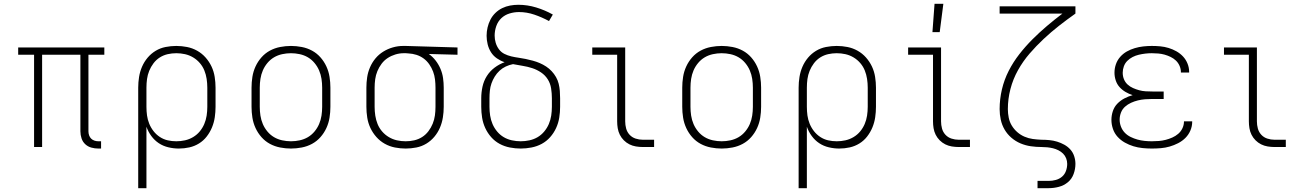

<svg xmlns="http://www.w3.org/2000/svg" viewBox="-20 -768 6790 1003"><path d="M494 8Q475 8 457 3Q439 -2 425.5 -14.5Q412 -27 406 -45Q400 -63 400 -82V-482H200V0H158V-482H75V-520H525V-482H442V-82Q442 -71 445.5 -61Q449 -51 456 -44Q463 -37 473 -33.5Q483 -30 494 -30H508V8Z M702 215V-310Q702 -338 706.5 -366Q711 -394 722 -419.5Q733 -445 751 -466.5Q769 -488 793 -502.5Q817 -517 845 -522.5Q873 -528 901 -528Q929 -528 957 -522.5Q985 -517 1010 -503Q1035 -489 1054 -467.5Q1073 -446 1085 -420.5Q1097 -395 1101.5 -366.5Q1106 -338 1106 -310V-210Q1106 -183 1102 -155.5Q1098 -128 1087.5 -102.5Q1077 -77 1060 -55Q1043 -33 1019.5 -18.5Q996 -4 969 2Q942 8 914 8Q887 8 859.5 1.5Q832 -5 809.5 -20Q787 -35 770.5 -57.5Q754 -80 745 -106V215ZM901 -30Q924 -30 946.5 -35Q969 -40 989 -52Q1009 -64 1023.5 -81.5Q1038 -99 1047 -120Q1056 -141 1059.5 -164Q1063 -187 1063 -210V-310Q1063 -333 1059.5 -356Q1056 -379 1047.5 -400Q1039 -421 1024 -438.5Q1009 -456 989 -468Q969 -480 946.5 -485Q924 -490 901 -490Q878 -490 856 -485Q834 -480 815 -468Q796 -456 782 -437.5Q768 -419 759.5 -398Q751 -377 748 -355Q745 -333 745 -310V-210Q745 -187 748 -165Q751 -143 759.5 -122Q768 -101 782 -83Q796 -65 815 -52.5Q834 -40 856 -35Q878 -30 901 -30Z M1500 8Q1472 8 1443.5 2.5Q1415 -3 1390 -16.5Q1365 -30 1346 -51.5Q1327 -73 1315 -99Q1303 -125 1298.5 -153.5Q1294 -182 1294 -210V-310Q1294 -338 1298.5 -366.5Q1303 -395 1315 -421Q1327 -447 1346 -468.5Q1365 -490 1390 -503.5Q1415 -517 1443.5 -522.5Q1472 -528 1500 -528Q1528 -528 1556.5 -522.5Q1585 -517 1610 -503.5Q1635 -490 1654 -468.5Q1673 -447 1685 -421Q1697 -395 1701.5 -366.5Q1706 -338 1706 -310V-210Q1706 -182 1701.5 -153.5Q1697 -125 1685 -99Q1673 -73 1654 -51.5Q1635 -30 1610 -16.5Q1585 -3 1556.5 2.5Q1528 8 1500 8ZM1500 -30Q1523 -30 1546 -35Q1569 -40 1588.5 -51.5Q1608 -63 1623 -81Q1638 -99 1647 -120Q1656 -141 1659.5 -164Q1663 -187 1663 -210V-310Q1663 -333 1659.5 -356Q1656 -379 1647 -400Q1638 -421 1623 -439Q1608 -457 1588.5 -468.5Q1569 -480 1546 -485Q1523 -490 1500 -490Q1477 -490 1454 -485Q1431 -480 1411.5 -468.5Q1392 -457 1377 -439Q1362 -421 1353 -400Q1344 -379 1340.5 -356Q1337 -333 1337 -310V-210Q1337 -187 1340.5 -164Q1344 -141 1353 -120Q1362 -99 1377 -81Q1392 -63 1411.5 -51.5Q1431 -40 1454 -35Q1477 -30 1500 -30Z M2099 8Q2071 8 2043 2.5Q2015 -3 1990 -17Q1965 -31 1946 -52.5Q1927 -74 1915 -99.5Q1903 -125 1898.5 -153.5Q1894 -182 1894 -210V-310Q1894 -337 1898 -364Q1902 -391 1913 -416.5Q1924 -442 1941.5 -463Q1959 -484 1982.5 -498.5Q2006 -513 2032.5 -520.5Q2059 -528 2086 -528H2100L2370 -520V-482L2220 -486Q2240 -472 2255.5 -452Q2271 -432 2281 -408.5Q2291 -385 2294.5 -360Q2298 -335 2298 -310V-210Q2298 -182 2293.5 -154Q2289 -126 2278 -100.5Q2267 -75 2249 -53.5Q2231 -32 2207 -17.5Q2183 -3 2155 2.5Q2127 8 2099 8ZM2099 -30Q2122 -30 2144 -35Q2166 -40 2185 -52Q2204 -64 2218 -82.5Q2232 -101 2240.5 -122Q2249 -143 2252 -165Q2255 -187 2255 -210V-310Q2255 -331 2252.5 -352.5Q2250 -374 2242.5 -394Q2235 -414 2222.5 -432Q2210 -450 2193 -462.5Q2176 -475 2155.5 -481.5Q2135 -488 2113 -489L2100 -490H2089Q2067 -490 2045.5 -483.5Q2024 -477 2005.5 -465Q1987 -453 1973.5 -435Q1960 -417 1951.5 -396.5Q1943 -376 1940 -354Q1937 -332 1937 -310V-210Q1937 -187 1940.5 -164Q1944 -141 1952.5 -120Q1961 -99 1976 -81.5Q1991 -64 2011 -52Q2031 -40 2053.5 -35Q2076 -30 2099 -30Z M2700 8Q2672 8 2643.5 2.5Q2615 -3 2590 -16.5Q2565 -30 2546 -51.5Q2527 -73 2515 -99Q2503 -125 2498.5 -153.5Q2494 -182 2494 -210V-255Q2494 -285 2500.5 -315Q2507 -345 2523 -370.5Q2539 -396 2563.5 -414.5Q2588 -433 2616 -443Q2595 -450 2576 -463Q2557 -476 2545 -495Q2533 -514 2527.5 -536.5Q2522 -559 2522 -581Q2522 -603 2527 -624.5Q2532 -646 2542 -665.5Q2552 -685 2568 -700.5Q2584 -716 2603.5 -725.5Q2623 -735 2644.5 -739Q2666 -743 2688 -743Q2735 -743 2781 -729Q2827 -715 2868 -692L2848 -658Q2811 -678 2771.5 -691.5Q2732 -705 2691 -705Q2666 -705 2641.5 -697.5Q2617 -690 2599 -673Q2581 -656 2572.5 -631.5Q2564 -607 2564 -582Q2564 -563 2569.5 -544.5Q2575 -526 2586.5 -510.5Q2598 -495 2615 -486.5Q2632 -478 2651 -473.5Q2670 -469 2688.5 -466.5Q2707 -464 2726 -460Q2745 -456 2763.5 -451Q2782 -446 2799.5 -438.5Q2817 -431 2833 -420.5Q2849 -410 2862 -396Q2875 -382 2884.5 -365.5Q2894 -349 2898.5 -330.5Q2903 -312 2904.5 -293Q2906 -274 2906 -255V-210Q2906 -182 2901.5 -153.5Q2897 -125 2885 -99Q2873 -73 2854 -51.5Q2835 -30 2810 -16.5Q2785 -3 2756.5 2.5Q2728 8 2700 8ZM2700 -30Q2723 -30 2746 -35Q2769 -40 2788.5 -51.5Q2808 -63 2823 -81Q2838 -99 2847 -120Q2856 -141 2859.5 -164Q2863 -187 2863 -210V-255Q2863 -280 2859 -306Q2855 -332 2841.5 -353.5Q2828 -375 2806.5 -389.5Q2785 -404 2760.5 -412Q2736 -420 2710.5 -424Q2685 -428 2660 -433Q2640 -429 2622 -420.5Q2604 -412 2589.5 -398.5Q2575 -385 2564.5 -368Q2554 -351 2547.5 -332.5Q2541 -314 2539 -294Q2537 -274 2537 -255V-210Q2537 -187 2540.5 -164Q2544 -141 2553 -120Q2562 -99 2577 -81Q2592 -63 2611.5 -51.5Q2631 -40 2654 -35Q2677 -30 2700 -30Z M3338 0Q3320 0 3302 -3Q3284 -6 3268 -14Q3252 -22 3239 -35Q3226 -48 3218 -64Q3210 -80 3207 -98Q3204 -116 3204 -134V-482H3074V-520H3246V-134Q3246 -115 3251 -96.5Q3256 -78 3269 -64Q3282 -50 3300.5 -44Q3319 -38 3338 -38H3397V0Z M3750 8Q3722 8 3693.5 2.5Q3665 -3 3640 -16.5Q3615 -30 3596 -51.5Q3577 -73 3565 -99Q3553 -125 3548.5 -153.5Q3544 -182 3544 -210V-310Q3544 -338 3548.5 -366.5Q3553 -395 3565 -421Q3577 -447 3596 -468.5Q3615 -490 3640 -503.5Q3665 -517 3693.5 -522.5Q3722 -528 3750 -528Q3778 -528 3806.5 -522.5Q3835 -517 3860 -503.5Q3885 -490 3904 -468.5Q3923 -447 3935 -421Q3947 -395 3951.5 -366.5Q3956 -338 3956 -310V-210Q3956 -182 3951.5 -153.5Q3947 -125 3935 -99Q3923 -73 3904 -51.5Q3885 -30 3860 -16.5Q3835 -3 3806.5 2.5Q3778 8 3750 8ZM3750 -30Q3773 -30 3796 -35Q3819 -40 3838.5 -51.5Q3858 -63 3873 -81Q3888 -99 3897 -120Q3906 -141 3909.5 -164Q3913 -187 3913 -210V-310Q3913 -333 3909.5 -356Q3906 -379 3897 -400Q3888 -421 3873 -439Q3858 -457 3838.5 -468.5Q3819 -480 3796 -485Q3773 -490 3750 -490Q3727 -490 3704 -485Q3681 -480 3661.5 -468.5Q3642 -457 3627 -439Q3612 -421 3603 -400Q3594 -379 3590.5 -356Q3587 -333 3587 -310V-210Q3587 -187 3590.5 -164Q3594 -141 3603 -120Q3612 -99 3627 -81Q3642 -63 3661.5 -51.5Q3681 -40 3704 -35Q3727 -30 3750 -30Z M4152 215V-310Q4152 -338 4156.5 -366Q4161 -394 4172 -419.5Q4183 -445 4201 -466.5Q4219 -488 4243 -502.5Q4267 -517 4295 -522.5Q4323 -528 4351 -528Q4379 -528 4407 -522.5Q4435 -517 4460 -503Q4485 -489 4504 -467.5Q4523 -446 4535 -420.5Q4547 -395 4551.5 -366.5Q4556 -338 4556 -310V-210Q4556 -183 4552 -155.5Q4548 -128 4537.5 -102.5Q4527 -77 4510 -55Q4493 -33 4469.5 -18.5Q4446 -4 4419 2Q4392 8 4364 8Q4337 8 4309.5 1.5Q4282 -5 4259.5 -20Q4237 -35 4220.5 -57.5Q4204 -80 4195 -106V215ZM4351 -30Q4374 -30 4396.5 -35Q4419 -40 4439 -52Q4459 -64 4473.5 -81.5Q4488 -99 4497 -120Q4506 -141 4509.5 -164Q4513 -187 4513 -210V-310Q4513 -333 4509.5 -356Q4506 -379 4497.5 -400Q4489 -421 4474 -438.5Q4459 -456 4439 -468Q4419 -480 4396.5 -485Q4374 -490 4351 -490Q4328 -490 4306 -485Q4284 -480 4265 -468Q4246 -456 4232 -437.5Q4218 -419 4209.5 -398Q4201 -377 4198 -355Q4195 -333 4195 -310V-210Q4195 -187 4198 -165Q4201 -143 4209.5 -122Q4218 -101 4232 -83Q4246 -65 4265 -52.5Q4284 -40 4306 -35Q4328 -30 4351 -30Z M4988 0Q4970 0 4952 -3Q4934 -6 4918 -14Q4902 -22 4889 -35Q4876 -48 4868 -64Q4860 -80 4857 -98Q4854 -116 4854 -134V-482H4724V-520H4896V-134Q4896 -115 4901 -96.5Q4906 -78 4919 -64Q4932 -50 4950.5 -44Q4969 -38 4988 -38H5047V0ZM4851 -600 4862 -748H4908L4889 -600Z M5400 215V177H5458Q5477 177 5495.5 172Q5514 167 5528 155Q5542 143 5548.5 125Q5555 107 5555 88Q5555 73 5549.5 59Q5544 45 5533.5 34.5Q5523 24 5509 17Q5495 10 5480.5 6.5Q5466 3 5451 1.5Q5436 0 5421 0Q5393 0 5365 -4Q5337 -8 5311 -19Q5285 -30 5263.5 -48.5Q5242 -67 5228 -91Q5214 -115 5208 -142.5Q5202 -170 5202 -198Q5202 -250 5214 -301Q5226 -352 5249.5 -398Q5273 -444 5305 -485Q5337 -526 5373.5 -562.5Q5410 -599 5449.5 -632.5Q5489 -666 5530 -697H5202V-735H5598V-697Q5554 -666 5512.5 -633.5Q5471 -601 5432 -564.5Q5393 -528 5358.5 -488Q5324 -448 5298 -401.5Q5272 -355 5258.5 -303Q5245 -251 5245 -198Q5245 -176 5249.5 -153.5Q5254 -131 5265.5 -112Q5277 -93 5294 -78Q5311 -63 5332 -54Q5353 -45 5375 -42Q5397 -39 5420 -38H5421Q5442 -38 5462.5 -36Q5483 -34 5502.5 -28Q5522 -22 5540 -12Q5558 -2 5571.5 13Q5585 28 5591.5 48Q5598 68 5598 88Q5598 115 5588.5 141Q5579 167 5558.5 184Q5538 201 5511.5 208Q5485 215 5458 215Z M5997 8Q5973 8 5948.5 5.5Q5924 3 5901 -4Q5878 -11 5856.5 -23Q5835 -35 5818.5 -53Q5802 -71 5794 -94.5Q5786 -118 5786 -142Q5786 -165 5793.5 -187.5Q5801 -210 5817 -226.5Q5833 -243 5854 -254Q5875 -265 5897 -271Q5878 -277 5860 -287.5Q5842 -298 5828.5 -313Q5815 -328 5808.5 -348Q5802 -368 5802 -388Q5802 -411 5809.5 -432.5Q5817 -454 5832 -471Q5847 -488 5866.5 -499Q5886 -510 5908 -516.5Q5930 -523 5952.5 -525.5Q5975 -528 5997 -528Q6019 -528 6041 -526Q6063 -524 6084.5 -517.5Q6106 -511 6125.5 -500Q6145 -489 6160 -473Q6175 -457 6183.5 -436Q6192 -415 6192 -393V-389H6149V-391Q6149 -408 6142 -424Q6135 -440 6123 -451.5Q6111 -463 6095.5 -470.5Q6080 -478 6064 -482.5Q6048 -487 6031 -488.5Q6014 -490 5997 -490Q5980 -490 5963 -488Q5946 -486 5929 -482Q5912 -478 5896.5 -470Q5881 -462 5869 -450Q5857 -438 5851 -421.5Q5845 -405 5845 -388Q5845 -370 5851.5 -354Q5858 -338 5870.5 -326.5Q5883 -315 5899 -308Q5915 -301 5931.5 -296.5Q5948 -292 5965.5 -291Q5983 -290 6000 -290H6059V-251H6000Q5981 -251 5962 -249.5Q5943 -248 5924.5 -243.5Q5906 -239 5888.5 -231Q5871 -223 5857 -210.5Q5843 -198 5836 -180Q5829 -162 5829 -143Q5829 -124 5836 -106Q5843 -88 5856 -74.5Q5869 -61 5886.5 -52.5Q5904 -44 5922 -39Q5940 -34 5959 -32Q5978 -30 5997 -30Q6016 -30 6034 -31.5Q6052 -33 6069.5 -37.5Q6087 -42 6104 -49.5Q6121 -57 6135 -69Q6149 -81 6157 -98Q6165 -115 6165 -133V-134H6208V-132Q6208 -108 6198.5 -86Q6189 -64 6172.5 -47.5Q6156 -31 6134.5 -20Q6113 -9 6090.5 -2.5Q6068 4 6044.5 6Q6021 8 5997 8Z M6638 0Q6620 0 6602 -3Q6584 -6 6568 -14Q6552 -22 6539 -35Q6526 -48 6518 -64Q6510 -80 6507 -98Q6504 -116 6504 -134V-482H6374V-520H6546V-134Q6546 -115 6551 -96.5Q6556 -78 6569 -64Q6582 -50 6600.5 -44Q6619 -38 6638 -38H6697V0Z"/></svg>

Font: Iosevka Etoile Extralight
Style: Regular
Weight: 200
Designer: Belleve Invis
Foundry: Belleve Invis
Version: Version 22.1.2; ttfautohint (v1.8.4)